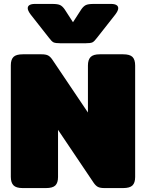

<svg xmlns="http://www.w3.org/2000/svg" viewBox="-20 -956 742 976"><path d="M228 -765 136 -882Q121 -902 121 -914Q121 -925 130.5 -930.5Q140 -936 157 -936H246Q274 -936 286 -930Q298 -924 309 -908L351 -843L393 -908Q404 -924 416 -930Q428 -936 456 -936H545Q562 -936 571.5 -930.5Q581 -925 581 -914Q581 -902 566 -882L474 -765Q460 -746 450.5 -741Q441 -736 413 -736H289Q261 -736 251.5 -741Q242 -746 228 -765ZM35 -57V-624Q35 -653 48.5 -666.5Q62 -680 96 -680H191Q212 -680 223.5 -674.5Q235 -669 246 -653L427 -384V-623Q427 -652 440.5 -666Q454 -680 487 -680H606Q640 -680 653.5 -666.5Q667 -653 667 -623V-56Q667 -27 653.5 -13.5Q640 0 606 0H511Q490 0 478.5 -5.5Q467 -11 456 -27L275 -296V-56Q275 -27 261.5 -13.5Q248 0 214 0H95Q62 0 48.5 -14Q35 -28 35 -57Z"/></svg>

Font: Mitr
Style: Bold
Weight: 700
Designer: Thanarat Vachiruckul
Foundry: Cadson Demak
Version: Version 1.002